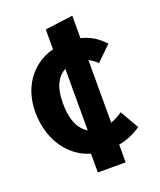

<svg xmlns="http://www.w3.org/2000/svg" viewBox="-141 -758 783 941"><g transform="rotate(-20 250.0 -287.5)"><path d="M394 -407Q382 -418.5 371 -426Q360 -433.5 350 -438.5V-111.5Q383 -124.5 411 -144L467 -46.5Q441.5 -29 412.2 -16.2Q383 -3.5 350 2.5V95H205V-3Q158.5 -17 123.5 -45.2Q88.5 -73.5 65 -111.2Q41.5 -149 29.8 -194.2Q18 -239.5 18 -287.5Q18 -331 29.2 -372.2Q40.5 -413.5 63.8 -448.2Q87 -483 122 -508.8Q157 -534.5 205 -547.5V-651L350 -670V-552.5Q383.5 -545 412.8 -527.8Q442 -510.5 469.5 -480.5ZM160 -281.5Q160 -218 177.8 -176.8Q195.5 -135.5 229 -116V-436.5Q196.5 -420 178.2 -382.2Q160 -344.5 160 -281.5Z"/></g></svg>

Font: B612
Style: Bold
Weight: 700
Designer: Nicolas Chauveau, Thomas Paillot, Jonathan Favre-Lamarine, Jean-Luc Vinot
Foundry: AIRBUS
Version: Version 1.008